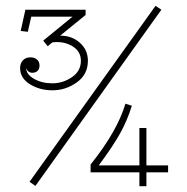

<svg xmlns="http://www.w3.org/2000/svg" viewBox="-20 -623 640 657"><path d="M101.1 13.2 81.1 -1 512.2 -603 532.2 -589.8ZM69.8 -389.2Q75.7 -374 90.8 -374Q101.6 -374 108.4 -380.4Q115.2 -386.7 115.2 -398.9Q115.2 -411.6 106.7 -419.2Q98.1 -426.8 84 -426.8Q67.9 -426.8 58.3 -416.5Q48.8 -406.2 48.8 -390.1Q48.8 -355.5 82.5 -334.7Q116.2 -314 159.2 -314Q205.1 -314 242.9 -341.1Q280.8 -368.2 280.8 -415Q280.8 -451.7 253.7 -476.3Q226.6 -501 186 -501L272.9 -571.8V-589.8H66.9L50.8 -517.1L75.2 -514.2L86.9 -565.9H228L127.9 -483.9L143.1 -464.8L159.2 -478Q197.3 -482.9 227.1 -465.3Q256.8 -447.8 256.8 -415Q256.8 -379.9 226.1 -358.9Q195.3 -337.9 159.2 -337.9Q123 -337.9 96.4 -353.3Q69.8 -368.7 69.8 -389.2ZM290 -60.1Q380.9 -173.3 409.2 -268.1L431.2 -261.2Q415.5 -210.4 390.4 -165.5Q365.2 -120.6 317.9 -57.1H457V-185.1H481V-57.1H555.2V-33.2H481V14.2H457V-33.2H290Z"/></svg>

Font: Compagnon Light Italic
Style: Regular
Weight: 400
Italic angle: -12°
Designer: Valentin Papon
Foundry: Velvetyne Type Foundry
Version: Version 1.000;PS 001.000;hotconv 1.0.88;makeotf.lib2.5.64775